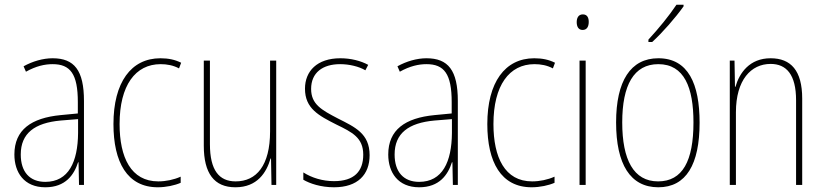

<svg xmlns="http://www.w3.org/2000/svg" viewBox="-20 -784 3495 814"><path d="M203 -537C162 -537 118 -524 80 -503L90 -480C133 -504 170 -512 203 -512C278 -512 310 -471 310 -351V-303L237 -296C113 -284 41 -234 41 -129C41 -53 82 10 172 10C258 10 294 -43 311 -96H313L315 0H336V-356C336 -486 295 -537 203 -537ZM237 -273 311 -279V-220C310 -98 271 -13 172 -13C106 -13 68 -55 68 -129C68 -219 127 -263 237 -273Z M649 10C684 10 721 2 746 -9V-35C717 -22 683 -15 651 -15C535 -15 487 -117 487 -258C487 -422 554 -512 661 -512C688 -512 715 -507 739 -494L748 -518C722 -531 694 -537 660 -537C536 -537 461 -435 461 -258C461 -97 519 10 649 10Z M1151 -527H1125V-227C1125 -82 1067 -15 979 -15C909 -15 870 -62 870 -173V-527H844V-166C844 -49 888 10 978 10C1071 10 1110 -53 1127 -112H1129L1131 0H1151Z M1547 -126C1547 -218 1485 -245 1412 -282C1343 -318 1299 -342 1299 -407C1299 -476 1348 -512 1422 -512C1461 -512 1502 -502 1529 -486L1541 -509C1510 -526 1468 -537 1423 -537C1324 -537 1273 -482 1273 -408C1273 -324 1331 -294 1406 -256C1474 -223 1520 -200 1520 -128C1520 -57 1481 -16 1396 -16C1348 -16 1302 -30 1266 -53V-22C1293 -6 1340 10 1396 10C1497 10 1547 -44 1547 -126Z M1788 -537C1747 -537 1703 -524 1665 -503L1675 -480C1718 -504 1755 -512 1788 -512C1863 -512 1895 -471 1895 -351V-303L1822 -296C1698 -284 1626 -234 1626 -129C1626 -53 1667 10 1757 10C1843 10 1879 -43 1896 -96H1898L1900 0H1921V-356C1921 -486 1880 -537 1788 -537ZM1822 -273 1896 -279V-220C1895 -98 1856 -13 1757 -13C1691 -13 1653 -55 1653 -129C1653 -219 1712 -263 1822 -273Z M2234 10C2269 10 2306 2 2331 -9V-35C2302 -22 2268 -15 2236 -15C2120 -15 2072 -117 2072 -258C2072 -422 2139 -512 2246 -512C2273 -512 2300 -507 2324 -494L2333 -518C2307 -531 2279 -537 2245 -537C2121 -537 2046 -435 2046 -258C2046 -97 2104 10 2234 10Z M2451 -723C2431 -723 2425 -706 2425 -690C2425 -672 2432 -657 2450 -657C2468 -657 2476 -671 2476 -691C2476 -707 2471 -723 2451 -723ZM2463 -527H2437V0H2463Z M2878 -757V-764H2848C2815 -715 2774 -665 2729 -616V-606H2745C2788 -645 2844 -709 2878 -757ZM2946 -264C2946 -428 2898 -537 2771 -537C2653 -537 2592 -440 2592 -265C2592 -88 2652 10 2771 10C2889 10 2946 -87 2946 -264ZM2618 -265C2618 -423 2667 -512 2771 -512C2881 -512 2920 -413 2920 -265C2920 -102 2874 -15 2770 -15C2666 -15 2618 -107 2618 -265Z M3247 -537C3158 -537 3115 -475 3098 -416H3096L3094 -527H3074V0H3100V-308C3100 -445 3164 -513 3247 -513C3314 -513 3355 -468 3355 -359V0H3381V-366C3381 -485 3333 -537 3247 -537Z"/></svg>

Font: Noto Sans Gurmukhi Condensed Thin
Style: Regular
Weight: 100
Width: 3
Designer: Jelle Bosma - Monotype Design Team
Foundry: Monotype Imaging Inc.
Version: Version 2.004